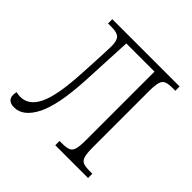

<svg xmlns="http://www.w3.org/2000/svg" viewBox="-148 -661 795 795"><g transform="rotate(45 249.5 -263.0)"><path d="M43 10Q3 10 3 -25Q3 -30 4 -34Q5 -38 5 -42Q18 -39 30 -39Q80 -39 107 -96Q134 -153 141 -284Q143 -314 144.5 -347.5Q146 -381 147.5 -410Q149 -439 149 -454Q149 -487 137 -499Q125 -511 93 -511H72V-536H466V-511H451Q426 -511 413 -506Q400 -501 395 -484Q390 -467 390 -432V-104Q390 -69 395 -52Q400 -35 413 -30Q426 -25 451 -25H466V0H274V-25H289Q313 -25 326 -30Q339 -35 344 -51.5Q349 -68 349 -103V-506H184L173 -280Q165 -126 130 -58Q95 10 43 10Z"/></g></svg>

Font: Noto Serif Condensed ExtraLight
Style: Regular
Weight: 200
Width: 3
Designer: Monotype Design Team
Foundry: Monotype Imaging Inc.
Version: Version 2.013; ttfautohint (v1.8.4.7-5d5b)